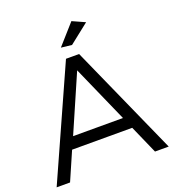

<svg xmlns="http://www.w3.org/2000/svg" viewBox="-158 -1021 1034 1143"><g transform="rotate(-20 359.0 -450.0)"><path d="M504.9 -863.8 379.9 -765.1 312 -772.9 424.8 -899.9ZM627 0 547.9 -179.2H167L88.9 0H3.9L317.9 -700.2H400.9L713.9 0ZM200.2 -252.9H516.1L356.9 -612.8Z"/></g></svg>

Font: Montserrat-Arabic Light
Style: Regular
Weight: 300
Designer: Mohamed Gaber
Foundry: Kief Type Foundry
Version: Version 5.008;PS 005.008;hotconv 1.0.88;makeotf.lib2.5.64775